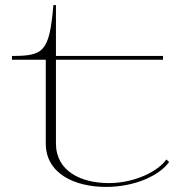

<svg xmlns="http://www.w3.org/2000/svg" viewBox="-20 -720 723 755"><path d="M27 -485H160V-156C160 -37 274 15 397 15C511 15 607 -30 645 -83L634 -93C604 -48 511 0 408 0C300 0 200 -46 200 -156V-485H621V-500H200V-700H190C174 -516 152 -500 27 -500Z"/></svg>

Font: Sprat Extended Thin
Style: Regular
Weight: 100
Width: 9
Designer: Ethan Nakache
Foundry: Collletttivo
Version: Version 2.000;Glyphs 3.2 (3217)